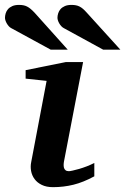

<svg xmlns="http://www.w3.org/2000/svg" viewBox="-78 -754 512 786"><path d="M308.1 -32.2Q263.2 -7.8 222.7 2.2Q182.1 12.2 139.2 12.2Q111.8 12.2 93 2.9Q74.2 -6.3 63.5 -21Q52.7 -35.6 49.3 -54Q45.9 -72.3 49.8 -90.8L112.8 -422.9L26.9 -432.1V-466.8L191.9 -500H262.2L185.1 -99.1Q183.1 -90.3 182.6 -82Q182.1 -73.7 183.8 -67.4Q185.5 -61 190.4 -57.1Q195.3 -53.2 204.1 -53.2Q208 -53.2 219.5 -55.7Q231 -58.1 246.1 -62.5Q261.2 -66.9 277.6 -73.2Q293.9 -79.6 308.1 -86.9ZM129.4 -550.8 -32.7 -639.2Q-38.1 -642.1 -42.5 -647.2Q-46.9 -652.3 -50.3 -658.2Q-53.7 -664.1 -55.7 -670.2Q-57.6 -676.3 -57.6 -681.2Q-57.6 -689.9 -54.7 -699.5Q-51.8 -709 -45.2 -716.6Q-38.6 -724.1 -27.6 -729Q-16.6 -733.9 -0.5 -733.9Q9.8 -733.9 17.6 -732.4Q25.4 -731 32.7 -727.3Q40 -723.6 47.4 -717.5Q54.7 -711.4 63.5 -702.1L199.2 -550.8ZM344.2 -550.8 182.6 -639.2Q177.2 -642.1 172.6 -647.2Q168 -652.3 164.6 -658.2Q161.1 -664.1 159.2 -670.2Q157.2 -676.3 157.2 -681.2Q157.2 -689.9 160.2 -699.5Q163.1 -709 169.7 -716.6Q176.3 -724.1 187.3 -729Q198.2 -733.9 214.4 -733.9Q224.6 -733.9 232.4 -732.4Q240.2 -731 247.6 -727.3Q254.9 -723.6 262 -717.5Q269 -711.4 277.3 -702.1L414.6 -550.8Z"/></svg>

Font: Charis SIL Phon
Style: Bold Italic
Weight: 700
Italic angle: -11°
Foundry: SIL International
Version: Version 5.000